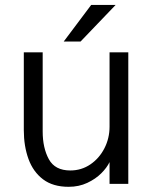

<svg xmlns="http://www.w3.org/2000/svg" viewBox="-20 -726 598 758"><path d="M251 11.5Q189 11.5 150 -18Q111 -47.5 92.5 -98.2Q74 -149 74 -212V-519.5H148.5V-207Q148.5 -142 172.8 -97.5Q197 -53 257.5 -53Q301.5 -53 336.8 -77Q372 -101 392.2 -140.5Q412.5 -180 412.5 -226V-519.5H486.5V0H412.5V-86Q402 -64 379.8 -41.8Q357.5 -19.5 324.5 -4Q291.5 11.5 251 11.5ZM298 -562H231.5L340 -706.5H436.5Z"/></svg>

Font: Acari Sans
Style: Regular
Weight: 400
Designer: Alfredo Marco Pradil and Stefan Peev (font) & Cristiano Sobral (main changes)
Foundry: Alfredo Marco Pradil and Stefan Peev (font) & Cristiano Sobral (main changes)
Version: Version 1.063; ttfautohint (v1.8.3)